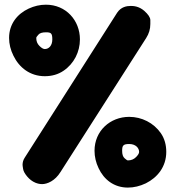

<svg xmlns="http://www.w3.org/2000/svg" viewBox="-20 -745 763 835"><path d="M19.5 -580.1C19.5 -553.7 25.9 -527.8 38.6 -502.4C63.5 -451.2 110.8 -413.6 174.8 -413.6C205.6 -413.6 232.9 -421.4 255.9 -437C301.8 -467.8 327.6 -519.5 327.6 -573.7C327.6 -656.2 267.1 -724.6 179.7 -724.6C153.8 -724.6 128.9 -718.8 104.5 -707.5C55.2 -684.6 19.5 -640.6 19.5 -580.1ZM607.4 -697.8C584.5 -717.8 561 -719.2 548.8 -719.2C531.2 -719.2 506.3 -715.3 489.3 -689.5L87.4 -59.1C81.1 -49.3 78.1 -39.1 78.1 -28.3C78.1 -24.9 79.1 -19 80.6 -9.8C82 -0.5 87.9 10.3 98.1 22.5C108.4 34.7 120.1 43.9 134.3 49.8C144 53.7 153.8 55.7 163.1 55.7C185.1 55.7 219.2 42 243.2 2.9L615.7 -579.6C627.9 -598.6 633.8 -618.7 633.8 -640.6V-658.2C633.3 -669.4 624.5 -682.6 607.4 -697.8ZM137.7 -580.1C137.7 -582.5 140.6 -587.4 147 -594.2C152.8 -601.1 163.6 -604.5 179.7 -604.5C201.7 -604.5 207.5 -600.6 207.5 -573.7C207.5 -545.9 191.9 -531.7 174.8 -531.7C168.5 -531.7 160.6 -536.1 151.4 -545.4C142.1 -554.7 137.7 -565.9 137.7 -580.1ZM536.1 70.8C562.5 70.8 588.4 64.5 614.3 52.2C665 26.9 703.1 -20 703.1 -84.5C703.1 -115.7 695.3 -142.6 679.7 -165.5C648.4 -210.9 596.2 -236.8 542 -236.8C459 -236.8 391.1 -175.8 391.1 -89.4C391.1 -63.5 397 -38.1 408.7 -13.7C431.6 35.6 475.6 70.8 536.1 70.8ZM536.1 -47.4C533.7 -47.4 528.8 -50.3 522 -56.6C514.6 -63 511.2 -73.7 511.2 -89.4C511.2 -112.3 516.1 -118.7 542 -118.7C570.8 -118.7 585 -100.6 585 -84.5C585 -78.1 580.6 -70.8 571.3 -61.5C562 -52.2 550.3 -47.4 536.1 -47.4Z"/></svg>

Font: Mikhak Black
Style: Regular
Weight: 900
Designer: Amin Abedi
Version: Version 3.2